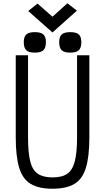

<svg xmlns="http://www.w3.org/2000/svg" viewBox="-20 -1137 640 1171"><path d="M300 14Q216 14 167 -15.5Q118 -45 97 -114Q76 -183 76 -300V-800H151V-300Q151 -206 164.5 -152.5Q178 -99 211 -77Q244 -55 300 -55Q358 -55 390 -77Q422 -99 436 -152.5Q450 -206 450 -300V-800H525V-300Q525 -183 504 -114Q483 -45 434 -15.5Q385 14 300 14ZM408 -816Q372 -816 356.5 -830.5Q341 -845 341 -880Q341 -913 356.5 -927Q372 -941 408 -941Q445 -941 460.5 -927Q476 -913 476 -880Q476 -845 460.5 -830.5Q445 -816 408 -816ZM192 -816Q156 -816 140.5 -830.5Q125 -845 125 -880Q125 -913 140.5 -927Q156 -941 192 -941Q229 -941 244.5 -927Q260 -913 260 -880Q260 -845 244.5 -830.5Q229 -816 192 -816ZM300 -939 152 -1070 209 -1115 300 -1035 391 -1117 449 -1072Z"/></svg>

Font: Victor Mono
Style: Regular
Weight: 400
Monospace: yes
Designer: Rune Bjørnerås
Version: Version 1.561;gftools[0.9.30]